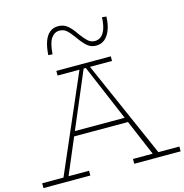

<svg xmlns="http://www.w3.org/2000/svg" viewBox="-140 -1076 1152 1199"><g transform="rotate(-15 436.5 -476.5)"><path d="M125 -18 409 -673H462L750 -18H713L440 -662H431L158 -18ZM-7 0V-31H296V0ZM237 -262 260 -293H612L634 -262ZM580 0V-31H880V0ZM260 -656V-686H612V-656ZM542 -774Q508 -774 484 -795.5Q460 -817 434 -854Q409 -889 390 -906.5Q371 -924 343 -924Q311 -924 290 -894.5Q269 -865 264 -792L237 -794Q240 -845 252.5 -880.5Q265 -916 287.5 -934.5Q310 -953 343 -953Q378 -953 403 -932Q428 -911 453 -873Q478 -839 497 -821.5Q516 -804 542 -804Q564 -804 581 -817Q598 -830 609 -859Q620 -888 622 -936L650 -933Q648 -883 634.5 -847.5Q621 -812 598 -793Q575 -774 542 -774Z"/></g></svg>

Font: BioRhyme ExtraLight
Style: Regular
Weight: 250
Designer: Aoife Mooney
Foundry: Aoife Mooney Type
Version: Version 1.600;gftools[0.9.33]